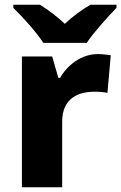

<svg xmlns="http://www.w3.org/2000/svg" viewBox="-20 -786 509 806"><path d="M162 -606H344C374 -651 434 -717 469 -753V-766H359C324 -745 287 -719 252 -686C217 -719 183 -744 148 -766H36V-753C74 -716 133 -651 162 -606ZM391 -559C322 -559 264 -514 232 -459H225L199 -549H72V0H241V-275C241 -377 313 -401 377 -401C400 -401 419 -399 431 -396L445 -554C433 -556 409 -559 391 -559Z"/></svg>

Font: Noto Sans Ethiopic ExtraBold
Style: Regular
Weight: 800
Designer: Monotype Design Team
Foundry: Monotype Imaging Inc.
Version: Version 2.102